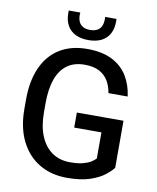

<svg xmlns="http://www.w3.org/2000/svg" viewBox="-98 -990 877 1075"><g transform="rotate(10 340.5 -453.0)"><path d="M613.8 -92.3Q599.1 -72.8 569.1 -49.1Q539.1 -25.4 487.3 -7.8Q435.5 9.8 356 9.8Q267.6 9.8 199.7 -30.3Q131.8 -70.3 93.8 -146.5Q55.7 -222.7 55.7 -329.6V-381.3Q55.7 -488.8 89.8 -564.7Q124 -640.6 188.7 -680.7Q253.4 -720.7 344.7 -720.7Q429.7 -720.7 486.3 -692.1Q543 -663.6 574 -613Q605 -562.5 613.3 -497.6H503.9Q498 -535.2 480.5 -565.4Q462.9 -595.7 430.2 -613.5Q397.5 -631.3 346.2 -631.3Q285.6 -631.3 245.8 -601.8Q206.1 -572.3 186.5 -516.6Q167 -460.9 167 -382.3V-329.6Q167 -250 190.4 -194.1Q213.9 -138.2 256.8 -108.6Q299.8 -79.1 358.4 -79.1Q404.3 -79.1 432.9 -86.9Q461.4 -94.7 478 -105.5Q494.6 -116.2 503.4 -126V-274.4H348.6V-359.9H613.8ZM340.8 -770.5Q297.9 -770.5 267.3 -785.6Q236.8 -800.8 220.7 -829.8Q204.6 -858.9 204.6 -899.4Q204.6 -903.3 204.6 -907.5Q204.6 -911.6 205.1 -914.6H270.5Q270 -911.6 269.8 -908.2Q269.5 -904.8 269.5 -900.9Q269.5 -878.9 276.9 -862.5Q284.2 -846.2 300.3 -837.2Q316.4 -828.1 340.8 -828.1Q365.7 -828.1 381.6 -837.2Q397.5 -846.2 404.8 -862.5Q412.1 -878.9 412.1 -900.9Q412.1 -904.8 411.9 -908.2Q411.6 -911.6 411.1 -914.6H476.1Q476.6 -911.6 476.6 -907.5Q476.6 -903.3 476.6 -899.4Q476.6 -858.9 460.7 -829.8Q444.8 -800.8 414.6 -785.6Q384.3 -770.5 340.8 -770.5Z"/></g></svg>

Font: Heebo Medium
Style: Regular
Weight: 500
Designer: Oded Ezer
Foundry: Ezer Type House
Version: Version 3.100